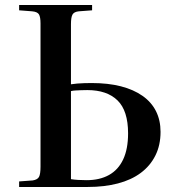

<svg xmlns="http://www.w3.org/2000/svg" viewBox="-20 -743 699 763"><path d="M56 0V-22L110 -26Q129 -29 135 -40Q141 -51 141 -81V-650Q141 -675 135 -685.5Q129 -696 108 -698L56 -702V-723H346V-702L293 -698Q274 -696 268 -685Q262 -674 262 -647V-408Q274 -410 287 -411Q300 -412 314.5 -412.5Q329 -413 344 -413Q410 -413 460.5 -400Q511 -387 546.5 -362Q582 -337 600 -301Q618 -265 618 -219Q618 -166 597.5 -125Q577 -84 539.5 -56Q502 -28 448.5 -14Q395 0 329 0ZM262 -31Q274 -29 290.5 -28Q307 -27 324 -27Q376 -27 413 -47.5Q450 -68 469.5 -109.5Q489 -151 489 -213Q489 -303 447 -344Q405 -385 327 -385Q314 -385 302 -384.5Q290 -384 280 -383.5Q270 -383 262 -381Z"/></svg>

Font: Literata 60pt Medium
Style: Regular
Weight: 500
Designer: Latin by Veronika Burian and Jose Scaglione. Greek by Irene Vlachou. Cyrillic by Vera Evstafieva.
Foundry: TypeTogether
Version: Version 3.103;gftools[0.9.29]